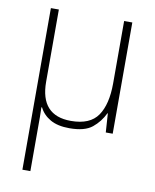

<svg xmlns="http://www.w3.org/2000/svg" viewBox="-86 -596 727 901"><g transform="rotate(10 277.5 -145.0)"><path d="M471 -530V0H438L432 -90H430Q410 -48 374.5 -19Q339 10 266 10Q210 10 175 -10Q140 -30 123 -64H120Q121 -44 121 -19Q121 6 121 31V240H83V-530H121V-186Q121 -25 267 -25Q358 -25 395 -79Q432 -133 432 -233V-530Z"/></g></svg>

Font: Noto Sans Disp ExtLt
Style: Regular
Weight: 200
Designer: Monotype Design Team
Foundry: Monotype Imaging Inc.
Version: Version 2.000;GOOG;noto-source:20170915:90ef993387c0